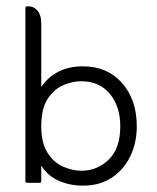

<svg xmlns="http://www.w3.org/2000/svg" viewBox="-20 -576 494 605"><path d="M110 -54V-6Q110 0 105 0H65Q60 0 60 -6V-549Q60 -556 65 -556H70Q87 -556 98.5 -542Q110 -528 110 -503V-302Q130 -332 163 -349.5Q196 -367 241 -367Q318 -367 364.5 -314.5Q411 -262 411 -178Q411 -126 390.5 -83.5Q370 -41 332 -16Q294 9 242 9Q201 9 166 -6Q131 -21 110 -54ZM237 -38Q286 -38 322.5 -73Q359 -108 359 -178Q359 -241 326 -280.5Q293 -320 236 -320Q207 -320 178 -307Q149 -294 129.5 -263.5Q110 -233 110 -178Q110 -126 129.5 -95Q149 -64 178.5 -51Q208 -38 237 -38Z"/></svg>

Font: Zain Light
Style: Regular
Weight: 300
Designer: Zain,Boutros
Foundry: Mobile Telecommunications Company (Zain), 2024
Version: Version 1.51; ttfautohint (v1.8.4)